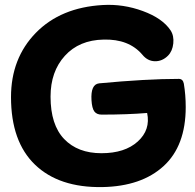

<svg xmlns="http://www.w3.org/2000/svg" viewBox="-20 -716 806 792"><path d="M388.7 -372.1H387.7Q584 -390.6 717.8 -390.6Q734.4 -390.6 738.3 -371.1Q746.1 -324.2 746.1 -274.4Q746.1 -114.3 654.8 -30.8Q563.5 52.7 402.3 55.7Q223.6 58.6 124.5 -36.6Q25.4 -131.8 25.4 -315.4Q25.4 -475.6 127.9 -580.6Q230.5 -685.5 404.3 -695.3Q488.3 -700.2 569.3 -670.4Q650.4 -640.6 683.6 -590.8Q698.2 -568.4 694.8 -536.6Q691.4 -504.9 672.9 -486.3Q649.4 -462.9 619.1 -463.4Q588.9 -463.9 567.4 -490.2Q511.7 -555.7 407.2 -552.7Q306.6 -550.8 247.6 -485.8Q188.5 -420.9 188.5 -317.4Q188.5 -201.2 244.6 -142.6Q300.8 -84 398.4 -84Q495.1 -84 548.3 -132.3Q601.6 -180.7 586.9 -250Q505.9 -243.2 399.4 -243.2Q378.9 -243.2 369.1 -256.3Q359.4 -269.5 357.4 -302.7Q353.5 -368.2 388.7 -372.1Z"/></svg>

Font: Gen Jyuu GothicX Heavy
Style: Bold
Weight: 900
Designer: [Source Han Sans]
Ryoko NISHIZUKA  (kana & ideographs); Paul D. Hunt (Latin, Greek & Cyrillic); Wenlong ZHANG  (bopomofo
Version: Version 1.002.20150607